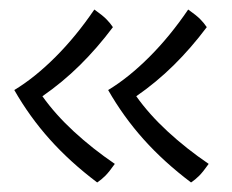

<svg xmlns="http://www.w3.org/2000/svg" viewBox="-20 -453 488 403"><path d="M418 -109Q406 -92 398 -84Q390 -76 381 -70Q324 -113 281.5 -160.5Q239 -208 207 -264Q250 -290 293.5 -333.5Q337 -377 375 -433Q392 -421 400 -413Q408 -405 414 -396Q381 -352 344.5 -316Q308 -280 266 -251Q293 -213 332 -177Q371 -141 418 -109ZM221 -109Q209 -92 201 -84Q193 -76 184 -70Q127 -113 84.5 -160.5Q42 -208 10 -264Q53 -290 96.5 -333.5Q140 -377 178 -433Q195 -421 203 -413Q211 -405 217 -396Q184 -352 147.5 -316Q111 -280 69 -251Q96 -213 135 -177Q174 -141 221 -109Z"/></svg>

Font: Atma Light
Style: Regular
Weight: 300
Designer: Gregori Vincens, Jeremie Hornus, Riccardo Olocco, Yoann Minet.
Foundry: black foundry
Version: Version 1.102;PS 1.100;hotconv 1.0.86;makeotf.lib2.5.63406